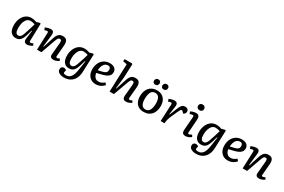

<svg xmlns="http://www.w3.org/2000/svg" viewBox="154 -2336 6125 4135"><g transform="rotate(30 3216.5 -268.0)"><path d="M532 -99Q531 -76 537.5 -67Q544 -58 559 -58Q569 -58 586.5 -63.5Q604 -69 619 -79L643 -34Q630 -23 608 -12Q586 -1 561 6.5Q536 14 513 14Q468 14 447.5 -12Q427 -38 434 -90L461 -294L449 -296L419 -189Q402 -128 380 -82.5Q358 -37 322.5 -11.5Q287 14 230 14Q172 14 133.5 -14.5Q95 -43 76.5 -93Q58 -143 58 -206Q58 -305 91 -378.5Q124 -452 181.5 -492.5Q239 -533 313 -533Q351 -533 385 -525Q419 -517 441 -508L523 -531L544 -522ZM250 -61Q284 -61 306 -83Q328 -105 348 -158.5Q368 -212 397 -308L438 -447Q419 -455 386 -461.5Q353 -468 327 -468Q257 -468 214 -397.5Q171 -327 171 -206Q171 -131 190.5 -96Q210 -61 250 -61Z M1301 -35Q1288 -24 1265.5 -12.5Q1243 -1 1217 6.5Q1191 14 1168 14Q1075 14 1083 -74L1109 -365Q1113 -409 1104.5 -428.5Q1096 -448 1070 -448Q1038 -448 1022 -422.5Q1006 -397 985 -337L865 0H755L771 -421Q772 -441 765.5 -450Q759 -459 742 -459Q724 -459 681 -442L661 -499Q672 -505 694 -513Q716 -521 742.5 -527Q769 -533 792 -533Q845 -533 861.5 -504Q878 -475 872 -430L838 -130L849 -128L929 -380Q954 -459 992 -496Q1030 -533 1096 -533Q1168 -533 1195 -491Q1222 -449 1215 -365L1193 -103Q1190 -78 1196 -69Q1202 -60 1219 -60Q1245 -60 1277 -82Z M1784 -302 1772 -303 1738 -188Q1709 -89 1668 -41.5Q1627 6 1549 6Q1489 6 1451 -23Q1413 -52 1395 -100.5Q1377 -149 1377 -207Q1377 -305 1410 -378.5Q1443 -452 1500.5 -492.5Q1558 -533 1633 -533Q1670 -533 1704 -525.5Q1738 -518 1760 -508L1843 -531L1865 -522L1849 -84Q1846 11 1811.5 81.5Q1777 152 1711.5 191.5Q1646 231 1551 231Q1506 231 1468 218.5Q1430 206 1407 182Q1384 158 1384 121Q1384 87 1402.5 66.5Q1421 46 1454 46Q1470 46 1489.5 54Q1509 62 1520 75L1510 101Q1505 117 1505 132Q1505 147 1519 156.5Q1533 166 1569 166Q1649 166 1691.5 104.5Q1734 43 1752 -87ZM1569 -69Q1602 -69 1624 -90.5Q1646 -112 1667.5 -167Q1689 -222 1719 -321L1757 -447Q1738 -455 1705 -461.5Q1672 -468 1647 -468Q1599 -468 1564 -435Q1529 -402 1509.5 -343.5Q1490 -285 1490 -210Q1490 -69 1569 -69Z M2264 -533Q2346 -533 2387.5 -496.5Q2429 -460 2429 -404Q2429 -350 2400.5 -316.5Q2372 -283 2325.5 -263.5Q2279 -244 2227 -232L2110 -204Q2113 -172 2128 -140Q2143 -108 2171 -86.5Q2199 -65 2243 -65Q2278 -65 2312 -79Q2346 -93 2385 -126L2424 -81Q2409 -63 2380.5 -40.5Q2352 -18 2311 -2Q2270 14 2219 14Q2148 14 2098 -18Q2048 -50 2022 -105.5Q1996 -161 1996 -233Q1996 -321 2029.5 -389Q2063 -457 2123.5 -495Q2184 -533 2264 -533ZM2319 -399Q2319 -433 2303 -452.5Q2287 -472 2252 -472Q2190 -472 2152 -418Q2114 -364 2109 -270L2211 -293Q2265 -306 2292 -328.5Q2319 -351 2319 -399Z M3106 -35Q3086 -19 3047.5 -3Q3009 13 2974 13Q2921 13 2903 -14.5Q2885 -42 2888 -81L2914 -365Q2918 -413 2908 -430.5Q2898 -448 2874 -448Q2842 -448 2826.5 -422Q2811 -396 2790 -337L2669 0H2560L2585 -693L2486 -713L2493 -767H2672L2690 -754L2676 -410L2644 -131L2654 -129L2734 -377Q2761 -461 2797.5 -497Q2834 -533 2901 -533Q2957 -533 2984 -509Q3011 -485 3017.5 -446Q3024 -407 3020 -362L2997 -103Q2995 -80 3000 -70Q3005 -60 3023 -60Q3049 -60 3081 -81Z M3407 14Q3333 14 3281 -18Q3229 -50 3202.5 -108Q3176 -166 3176 -242Q3176 -299 3190.5 -351.5Q3205 -404 3236 -445Q3267 -486 3317 -510Q3367 -534 3439 -534Q3512 -534 3564.5 -502Q3617 -470 3644.5 -412.5Q3672 -355 3672 -278Q3672 -221 3657.5 -168.5Q3643 -116 3611.5 -75Q3580 -34 3529.5 -10Q3479 14 3407 14ZM3415 -51Q3470 -51 3500.5 -83.5Q3531 -116 3542.5 -168Q3554 -220 3554 -278Q3554 -369 3523.5 -418.5Q3493 -468 3429 -468Q3376 -468 3346.5 -437Q3317 -406 3305.5 -354.5Q3294 -303 3294 -239Q3294 -150 3324.5 -100.5Q3355 -51 3415 -51ZM3479 -685Q3479 -715 3499 -734.5Q3519 -754 3550 -754Q3581 -754 3598.5 -736Q3616 -718 3616 -690Q3616 -660 3596.5 -640Q3577 -620 3543 -620Q3514 -620 3496.5 -638Q3479 -656 3479 -685ZM3271 -684Q3271 -715 3290.5 -734.5Q3310 -754 3341 -754Q3373 -754 3390 -736Q3407 -718 3407 -689Q3407 -660 3387.5 -640Q3368 -620 3335 -620Q3305 -620 3288 -638Q3271 -656 3271 -684Z M3849 -419Q3849 -438 3844 -448Q3839 -458 3820 -458Q3801 -458 3758 -441L3739 -499Q3752 -506 3774.5 -514Q3797 -522 3822.5 -527.5Q3848 -533 3871 -533Q3963 -533 3948 -429L3918 -220L3928 -219L4002 -406Q4027 -468 4055.5 -500.5Q4084 -533 4135 -533Q4181 -533 4202.5 -510Q4224 -487 4224 -459Q4224 -436 4210.5 -414Q4197 -392 4168 -381L4143 -408Q4134 -419 4124.5 -425.5Q4115 -432 4105 -432Q4097 -432 4088.5 -424.5Q4080 -417 4067 -393.5Q4054 -370 4032 -321Q3993 -237 3972.5 -187.5Q3952 -138 3943 -108.5Q3934 -79 3932 -56L3925 0H3830Z M4362 -690Q4362 -721 4383 -741.5Q4404 -762 4438 -762Q4471 -762 4492 -742Q4513 -722 4513 -691Q4513 -659 4492.5 -639Q4472 -619 4439 -619Q4405 -619 4383.5 -638.5Q4362 -658 4362 -690ZM4389 -418Q4390 -441 4384.5 -450Q4379 -459 4362 -459Q4349 -459 4332.5 -455.5Q4316 -452 4294 -443L4274 -498Q4295 -509 4332 -521Q4369 -533 4407 -533Q4457 -533 4478 -503Q4499 -473 4495 -416L4473 -100Q4471 -78 4475.5 -67.5Q4480 -57 4498 -57Q4522 -57 4564 -86L4590 -41Q4571 -25 4534.5 -5.5Q4498 14 4451 14Q4398 14 4379 -14.5Q4360 -43 4364 -85Z M5068 -302 5056 -303 5022 -188Q4993 -89 4952 -41.5Q4911 6 4833 6Q4773 6 4735 -23Q4697 -52 4679 -100.5Q4661 -149 4661 -207Q4661 -305 4694 -378.5Q4727 -452 4784.5 -492.5Q4842 -533 4917 -533Q4954 -533 4988 -525.5Q5022 -518 5044 -508L5127 -531L5149 -522L5133 -84Q5130 11 5095.5 81.5Q5061 152 4995.5 191.5Q4930 231 4835 231Q4790 231 4752 218.5Q4714 206 4691 182Q4668 158 4668 121Q4668 87 4686.5 66.5Q4705 46 4738 46Q4754 46 4773.5 54Q4793 62 4804 75L4794 101Q4789 117 4789 132Q4789 147 4803 156.5Q4817 166 4853 166Q4933 166 4975.5 104.5Q5018 43 5036 -87ZM4853 -69Q4886 -69 4908 -90.5Q4930 -112 4951.5 -167Q4973 -222 5003 -321L5041 -447Q5022 -455 4989 -461.5Q4956 -468 4931 -468Q4883 -468 4848 -435Q4813 -402 4793.5 -343.5Q4774 -285 4774 -210Q4774 -69 4853 -69Z M5548 -533Q5630 -533 5671.5 -496.5Q5713 -460 5713 -404Q5713 -350 5684.5 -316.5Q5656 -283 5609.5 -263.5Q5563 -244 5511 -232L5394 -204Q5397 -172 5412 -140Q5427 -108 5455 -86.5Q5483 -65 5527 -65Q5562 -65 5596 -79Q5630 -93 5669 -126L5708 -81Q5693 -63 5664.5 -40.5Q5636 -18 5595 -2Q5554 14 5503 14Q5432 14 5382 -18Q5332 -50 5306 -105.5Q5280 -161 5280 -233Q5280 -321 5313.5 -389Q5347 -457 5407.5 -495Q5468 -533 5548 -533ZM5603 -399Q5603 -433 5587 -452.5Q5571 -472 5536 -472Q5474 -472 5436 -418Q5398 -364 5393 -270L5495 -293Q5549 -306 5576 -328.5Q5603 -351 5603 -399Z M6415 -35Q6402 -24 6379.5 -12.5Q6357 -1 6331 6.5Q6305 14 6282 14Q6189 14 6197 -74L6223 -365Q6227 -409 6218.5 -428.5Q6210 -448 6184 -448Q6152 -448 6136 -422.5Q6120 -397 6099 -337L5979 0H5869L5885 -421Q5886 -441 5879.5 -450Q5873 -459 5856 -459Q5838 -459 5795 -442L5775 -499Q5786 -505 5808 -513Q5830 -521 5856.5 -527Q5883 -533 5906 -533Q5959 -533 5975.5 -504Q5992 -475 5986 -430L5952 -130L5963 -128L6043 -380Q6068 -459 6106 -496Q6144 -533 6210 -533Q6282 -533 6309 -491Q6336 -449 6329 -365L6307 -103Q6304 -78 6310 -69Q6316 -60 6333 -60Q6359 -60 6391 -82Z"/></g></svg>

Font: Literata 7pt Medium
Style: Italic
Weight: 500
Italic angle: -2°
Designer: Latin by Veronika Burian and Jose Scaglione. Greek by Irene Vlachou. Cyrillic by Vera Evstafieva
Foundry: TypeTogether
Version: Version 3.002